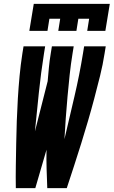

<svg xmlns="http://www.w3.org/2000/svg" viewBox="-20 -975 589 995"><path d="M326 0H225Q223 -50 221.5 -99.5Q220 -149 221 -199L163 0H62Q61 -58 62 -116Q63 -174 64 -232Q65 -290 67 -348Q69 -406 72.5 -464.5Q76 -523 81.5 -581.5Q87 -640 96 -698L102 -735H214L208 -698Q192 -597 181.5 -496Q171 -395 161 -294L227 -554Q230 -590 233.5 -626Q237 -662 243 -698L249 -735H362L356 -698Q347 -643 341 -587Q335 -531 330 -475.5Q325 -420 321 -365Q317 -310 314 -254Q340 -365 366 -476Q392 -587 410 -698L416 -735H528L522 -698Q513 -640 498.5 -581.5Q484 -523 468.5 -464.5Q453 -406 436 -348Q419 -290 401 -232Q383 -174 364 -116Q345 -58 326 0ZM132 -815 155 -955H549L526 -815H432L442 -878H386L376 -815H282L292 -878H236L226 -815Z"/></svg>

Font: Iosevka Term Curly Hv Obl
Style: Regular
Weight: 900
Italic angle: -9°
Designer: Belleve Invis
Foundry: Belleve Invis
Version: Version 32.3.0